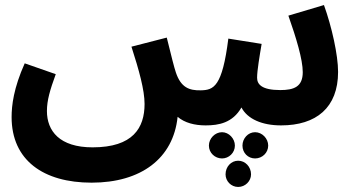

<svg xmlns="http://www.w3.org/2000/svg" viewBox="-20 -492 1410 761"><path d="M343 232C539 232 667 136 684 -29C712 -5 752 5 795 5C847 5 902 -5 937 -66C961 -20 1019 5 1094 5C1233 5 1320 -65 1320 -207C1320 -274 1295 -386 1264 -472L1123 -430C1154 -342 1180 -256 1180 -206C1180 -148 1145 -135 1091 -135C1017 -135 999 -158 999 -184C999 -212 1009 -271 1017 -318L885 -339C861 -148 827 -135 776 -134C730 -133 697 -145 677 -205C670 -226 660 -266 641 -343L501 -307C531 -214 553 -135 553 -80C553 15 507 92 347 92C216 92 166 27 166 -52C166 -94 178 -135 201 -198L78 -241C34 -143 26 -74 26 -28C26 143 152 232 343 232ZM991 32C963 32 941 57 941 85C941 114 963 136 991 136C1019 136 1043 114 1043 85C1043 57 1019 32 991 32ZM860 32C832 32 808 57 808 85C808 114 832 136 860 136C887 136 911 114 911 85C911 57 887 32 860 32ZM924 145C896 145 874 169 874 199C874 226 896 249 924 249C952 249 975 226 975 199C975 169 952 145 924 145Z"/></svg>

Font: Noto Sans Arabic UI
Style: Bold
Weight: 700
Designer: Monotype Design Team, Nadine Chahine and Nizar Qandah
Foundry: Monotype Imaging Inc.
Version: Version 2.010